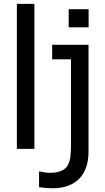

<svg xmlns="http://www.w3.org/2000/svg" viewBox="-20 -780 550 1006"><path d="M160.2 -759.8H68.4V0H160.2ZM444.3 -731.9H339.8V-636.7H444.3ZM443.8 -545.4H253.4V-469.2H352.1V-22C352.1 32.7 347.7 65.9 334 87.9C318.4 113.3 287.6 125.5 238.3 125.5C225.1 125.5 209 123 189.9 118.7H184.6V200.7C209.5 204.6 232.9 206.5 255.9 206.5C374.5 206.5 443.8 138.7 443.8 15.6Z"/></svg>

Font: SG Kara
Style: Regular
Weight: 400
Designer: Damoon Khanjanzadeh
Version: Version 1.000